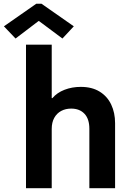

<svg xmlns="http://www.w3.org/2000/svg" viewBox="-82 -986 673 1006"><path d="M54.2 -752H189V-471.7H192.4Q216.8 -500.5 256.1 -515.6Q295.4 -530.8 341.3 -530.8Q399.9 -530.8 440.2 -505.9Q480.5 -481 500.7 -438Q521 -395 521 -340.8V0H386.2V-311.5Q386.2 -362.8 360.6 -389.9Q335 -417 291 -417Q261.7 -417 238.8 -404.8Q215.8 -392.6 202.4 -368.7Q189 -344.7 189 -310.5V0H54.2ZM-61.5 -848.1 107.9 -966.3H135.7L304.7 -848.1L245.1 -784.2L122.6 -875.5H119.6L-0.5 -784.2Z"/></svg>

Font: Reddit Sans
Style: Bold
Weight: 700
Designer: Stephen Hutchings
Foundry: Reddit
Version: Version 1.013